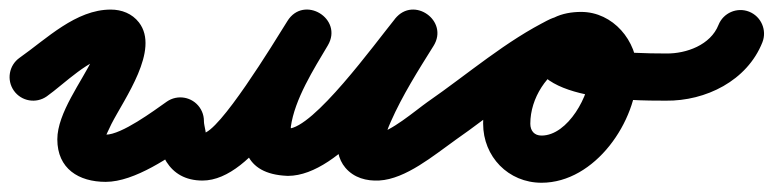

<svg xmlns="http://www.w3.org/2000/svg" viewBox="-71 -336 1655 411"><path d="M-41.3 -141.9C-25.2 -119.1 6.3 -113.7 29.1 -129.7C65.8 -155.6 123.2 -214.5 166 -214.5C168 -214.5 162 -215.1 160.2 -215.9C154.1 -218.7 150.3 -221.4 146 -226.8C131.3 -245.7 150.2 -258.7 127.6 -210.9C104.2 -161.6 51.7 -94.1 51.7 -37.8C51.7 25.3 97.7 53.3 155.3 53.3C217.5 53.3 294.5 -1 344 -35.6C366.8 -51.6 372.4 -83.1 356.4 -106C340.4 -128.8 308.9 -134.4 286 -118.4C258 -98.7 189.4 -47.7 155.3 -47.7C138.3 -47.7 140 -52.5 147.8 -44.2C150.3 -41.6 152.7 -32.9 152.7 -37.8C152.7 -39.3 163.6 -62.9 167.4 -70.4C195.4 -125.2 271.7 -229.3 226.5 -287.9C211.7 -307 189.5 -315.5 166 -315.5C91.3 -315.5 28.9 -253.1 -29.1 -212.3C-51.9 -196.2 -57.3 -164.7 -41.3 -141.9Z M264.5 -77.3C264.1 -12.9 288.3 50.5 362.5 50.5C472.8 50.5 576.8 -152.3 630.1 -237.8C647.7 -266 634.6 -293.5 612.9 -306.7C591.2 -319.9 560.8 -318.9 543.8 -290.2C500.1 -216.6 357.8 32.2 543.1 40.4C543.1 40.5 543.7 40.5 544.3 40.5C545 40.5 545.6 40.5 545.6 40.5C659 40 784.1 -146.8 853.5 -232.7C873.4 -257.4 861.3 -285.4 840 -300.6C818.7 -315.8 788.3 -318.1 771.4 -291.3C732.2 -228.7 605 -51.1 668.4 23.2C686.7 44.7 713.6 51.9 740.8 50.4C797.6 47.3 857.8 -3.6 903.2 -35.8C926 -51.9 931.3 -83.5 915.2 -106.2C899.1 -129 867.5 -134.3 844.8 -118.2C817.9 -99.1 763.3 -52 735.2 -50.4C729.1 -50.1 741.7 -46.4 745.5 -42C746.9 -39.7 748.3 -37.5 749.7 -35.3C750.4 -33.8 750.9 -29 751.1 -30.6C753.3 -46.3 759.1 -60.9 765.5 -75.4C790.4 -131.9 824.3 -185.4 857 -237.7C873.8 -264.5 863.3 -291.4 843.5 -305.5C823.8 -319.6 794.8 -320.8 775 -296.2C730.5 -241.2 599.7 -60.8 545.1 -60.5C545.1 -60.5 545.7 -60.5 546.4 -60.5C547 -60.5 547.6 -60.4 547.6 -60.4C540.5 -60.8 546.7 -56.5 551.2 -52.6C554.2 -50.1 551 -60.5 551.5 -64.3C559.6 -123.5 600.8 -188.4 630.7 -238.7C647.7 -267.4 634.9 -294.6 613.5 -307.6C592.1 -320.6 562 -319.4 544.4 -291.2C515 -244.1 397.2 -50.5 362.5 -50.5C357.3 -50.5 363.3 -49.8 365.7 -48C374.5 -41.8 365.4 -65.9 365.5 -76.7C365.7 -104.6 343.2 -127.3 315.3 -127.5C287.4 -127.7 264.7 -105.2 264.5 -77.3Z M832.5 -48.3C848.3 -25.3 879.8 -19.6 902.7 -35.5C983.7 -91.5 1062.2 -161 1150.5 -204.1C1180.5 -218.7 1184.7 -248.5 1174 -271.2C1163.2 -293.8 1137.4 -309.3 1107.1 -295.3C1021.8 -255.7 963.2 -165.3 963.2 -71.2C963.2 -0.7 1017.1 55.2 1088.2 55.2C1203 55.2 1293.1 -76.7 1293.1 -182.5C1293.1 -248.6 1241.3 -310.5 1173 -310.5C1132.7 -310.5 1091 -296.5 1076.3 -254.7C1076.3 -254.7 1076.4 -254.8 1076.4 -254.8C1076.4 -254.9 1076.4 -255 1076.4 -255C1028 -119.3 1282 -120.6 1354.9 -120.5C1382.8 -120.5 1405.5 -143 1405.5 -170.9C1405.5 -198.8 1383 -221.5 1355.1 -221.5C1310.4 -221.6 1265.1 -222.7 1220.9 -229.4C1206.3 -231.5 1191.4 -234.3 1177.5 -239.2C1173.5 -240.6 1166.7 -248.7 1166 -244.5C1165.6 -242.3 1169 -241.1 1169.9 -239C1172.2 -234 1172.7 -230.7 1172.4 -225.2C1172.1 -223.8 1171.9 -222.4 1171.6 -221C1171.5 -220.9 1171.5 -220.9 1171.6 -221C1171.6 -221.1 1171.6 -221.2 1171.7 -221.3C1172.9 -224.8 1168.4 -214.6 1165.8 -212C1158.3 -204.5 1162 -209.5 1173 -209.5C1184.9 -209.5 1192.1 -191 1192.1 -182.5C1192.1 -133.5 1145.1 -45.8 1088.2 -45.8C1072.8 -45.8 1064.2 -56 1064.2 -71.2C1064.2 -126.1 1099.8 -180.5 1149.6 -203.7C1179.8 -217.7 1184 -247.8 1173 -270.7C1162.1 -293.7 1136.1 -309.5 1106.2 -294.8C1013 -249.3 930.6 -177.6 845.3 -118.5C822.3 -102.7 816.6 -71.2 832.5 -48.3Z M1354.4 -120.5C1439.6 -119.5 1528.3 -163 1561 -245.4C1571.2 -271.3 1558.5 -300.7 1532.6 -311C1506.7 -321.2 1477.3 -308.5 1467 -282.6C1450.1 -239.8 1398.2 -221 1355.6 -221.5C1327.7 -221.8 1304.8 -199.5 1304.5 -171.6C1304.2 -143.7 1326.5 -120.8 1354.4 -120.5Z"/></svg>

Font: FRB American Cursive Guidelines Ultra
Style: Bold Italic
Weight: 1000
Italic angle: -25°
Version: Version 2.0;Modular Font Editor K font №1